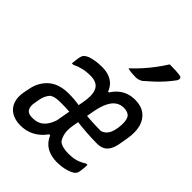

<svg xmlns="http://www.w3.org/2000/svg" viewBox="-234 -937 1068 1068"><g transform="rotate(45 299.5 -403.5)"><path d="M211 -542Q248 -542 275 -529.5Q302 -517 318 -493Q334 -469 338 -435L318 -469L348 -468L320 -435Q344 -490 381.5 -516.5Q419 -543 470 -543Q517 -543 547.5 -520Q578 -497 589 -456Q600 -415 590 -359Q587 -344 585 -330.5Q583 -317 580 -302Q574 -273 562 -254.5Q550 -236 532.5 -228Q515 -220 491 -220Q467 -220 445.5 -221Q424 -222 403 -223.5Q382 -225 363 -227Q344 -229 326 -231L302 -228L314 -293Q332 -291 349.5 -289.5Q367 -288 385 -287Q403 -286 421 -285.5Q439 -285 458 -285Q473 -290 483.5 -299.5Q494 -309 501 -324.5Q508 -340 512 -364Q516 -390 514.5 -412Q513 -434 503 -450Q496 -458 484 -462.5Q472 -467 457 -467Q430 -467 409.5 -453Q389 -439 374.5 -409.5Q360 -380 351 -333L327 -198Q320 -159 325.5 -132Q331 -105 345 -87Q358 -77 376.5 -72.5Q395 -68 417 -68Q440 -68 458.5 -71Q477 -74 493.5 -81Q510 -88 527 -99H538Q538 -86 536.5 -72.5Q535 -59 533 -46Q532 -36 528 -29Q524 -22 518 -17Q503 -6 473.5 2.5Q444 11 406 11Q367 11 337 -2.5Q307 -16 288.5 -43Q270 -70 264 -109L284 -68L255 -69L287 -108Q271 -69 245.5 -43Q220 -17 188 -3.5Q156 10 119 10Q76 10 47 -7.5Q18 -25 6 -57Q-6 -89 2 -133L8 -163Q14 -198 29 -224.5Q44 -251 66 -269.5Q88 -288 117.5 -297Q147 -306 182 -306Q208 -306 227 -304.5Q246 -303 261 -300.5Q276 -298 287 -296H302L291 -232Q276 -235 259 -236.5Q242 -238 223.5 -238.5Q205 -239 182 -239Q162 -239 146 -235.5Q130 -232 119 -224Q108 -212 101 -196.5Q94 -181 91 -163L86 -135Q80 -102 91.5 -84.5Q103 -67 133 -67H138Q161 -67 180.5 -75Q200 -83 215.5 -102.5Q231 -122 242 -154L274 -333Q282 -379 276 -407.5Q270 -436 250.5 -449Q231 -462 199 -462Q166 -462 139 -455.5Q112 -449 88 -437H77Q78 -449 79.5 -461Q81 -473 83 -487Q85 -496 88 -503Q91 -510 97 -515Q105 -523 121.5 -529Q138 -535 161 -538.5Q184 -542 211 -542ZM466 -818Q492 -818 512 -817Q532 -816 551 -813Q561 -810 562 -801.5Q563 -793 557 -784Q538 -758 517 -734.5Q496 -711 473 -689.5Q450 -668 423 -645Q413 -639 403.5 -636Q394 -633 383 -633Q366 -633 349 -634.5Q332 -636 319 -640Q349 -668 374.5 -696.5Q400 -725 423 -755.5Q446 -786 466 -818Z"/></g></svg>

Font: Rec Mono Semicasual
Style: Italic
Weight: 400
Italic angle: -10°
Version: Version 1.085; ttfautohint (v1.8.4.7-5d5b)